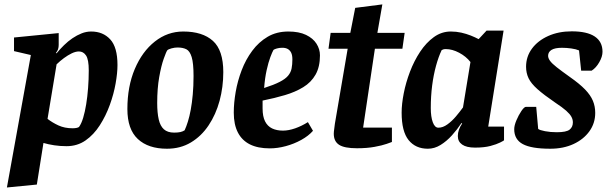

<svg xmlns="http://www.w3.org/2000/svg" viewBox="-20 -654 2730 859"><path d="M10.9 184.8 118 -407.8 42.7 -425.3V-486.2L242.6 -506V-453.3Q242.6 -442.7 239.8 -434Q237.1 -425.4 230.6 -418L232.6 -415Q248.1 -433.9 266.2 -451.6Q284.3 -469.4 304.2 -482.9Q324.1 -496.4 345.1 -504.7Q366 -513 387.9 -513Q440.9 -513 473.2 -477.8Q505.6 -442.7 505.6 -363Q505.6 -327.9 497.3 -280.7Q489 -233.4 471.3 -184.6Q453.6 -135.8 426.5 -93.5Q399.5 -51.3 362.6 -25.6Q325.7 0 277.7 0Q249 0 222.6 -4Q196.1 -8.1 174.4 -14.4L144.8 171.7ZM304.8 -80.1Q314.6 -80.1 322.4 -81.7Q330.3 -83.4 333.5 -86Q344.3 -101 352.2 -127.3Q360.1 -153.7 365.6 -187.5Q371.1 -221.3 374.1 -260.2Q377.1 -299.1 377.1 -339.1Q377.1 -387.5 365 -405.7Q352.9 -423.8 333.1 -423.8Q318.3 -423.8 300.9 -415.4Q283.4 -406.9 266.1 -394.1Q248.7 -381.3 233.2 -366.2L192.7 -122.2Q213.9 -105.6 241.6 -92.8Q269.2 -80.1 304.8 -80.1Z M727.1 11.4Q643.2 11.4 596.6 -32.1Q549.9 -75.6 549.9 -166.2Q549.9 -267 583 -345.3Q616.1 -423.5 672.9 -468.3Q729.6 -513 799.6 -513Q886.2 -513 932.6 -471.1Q979 -429.3 979 -331.3Q979 -264.5 962.4 -203Q945.7 -141.6 913.3 -93.2Q881 -44.8 834.1 -16.7Q787.2 11.4 727.1 11.4ZM759 -60.7Q776 -60.7 787 -63.2Q797.9 -65.7 806 -71Q813.6 -87.4 820.7 -110.3Q827.9 -133.2 833.4 -163.3Q839 -193.5 842.4 -231.1Q845.9 -268.7 845.9 -313.8Q845.9 -371.2 837.6 -398.5Q829.3 -425.9 813.6 -433.7Q797.8 -441.5 774.1 -441.5Q761.6 -441.5 747.5 -437.7Q733.4 -433.8 728.7 -429.3Q723.8 -422.9 712.6 -391.4Q701.3 -359.8 692.3 -309.1Q683.3 -258.4 683.3 -192.9Q683.3 -149.4 690.1 -119.8Q696.9 -90.2 713.3 -75.5Q729.7 -60.7 759 -60.7Z M1186.9 9.8Q1133.7 9.8 1098.1 -8Q1062.4 -25.9 1044.2 -61.4Q1025.9 -97 1025.9 -150.1Q1025.9 -193.4 1034.4 -242.6Q1042.9 -291.8 1061.2 -339.8Q1079.5 -387.8 1108.6 -426.9Q1137.6 -466 1177.5 -489.5Q1217.3 -513 1270.1 -513Q1317.7 -513 1349.1 -497.9Q1380.5 -482.8 1396 -458.4Q1411.5 -434.1 1411.5 -406.2Q1411.5 -355.1 1391.9 -320.3Q1372.2 -285.6 1336.6 -263.9Q1301 -242.1 1254.8 -228.5Q1208.6 -214.8 1154.8 -204V-169Q1154.8 -133.1 1165.8 -111.2Q1176.8 -89.3 1197.4 -79.4Q1218 -69.6 1245.8 -69.6Q1271.2 -69.6 1300.7 -79.9Q1330.2 -90.3 1357.5 -107.6L1380.3 -68.8Q1360.3 -46 1328 -28.1Q1295.6 -10.2 1258.7 -0.2Q1221.7 9.8 1186.9 9.8ZM1161.7 -260.3Q1205.4 -274.3 1231.2 -287.6Q1256.9 -300.8 1269 -315.4Q1281.1 -329.9 1284.6 -347.7Q1288.1 -365.5 1288.1 -388.3Q1288.1 -407.2 1282.6 -418.4Q1277 -429.5 1267.3 -434.9Q1257.6 -440.3 1243.1 -440.3Q1229.8 -440.3 1218.8 -437.2Q1207.8 -434.1 1203.6 -430.8Q1198.4 -421.9 1189.5 -398.4Q1180.7 -375 1172.9 -339.9Q1165.1 -304.8 1161.7 -260.3Z M1577.3 9.3Q1520.8 9.3 1497 -6.2Q1473.3 -21.7 1473.3 -55.7Q1473.3 -63.7 1475.3 -77.2Q1477.3 -90.7 1478.3 -100.7L1535.5 -436.1H1449.7L1459.3 -507H1547.3L1569.2 -618.8L1690.6 -634.3L1668.4 -507H1790.4L1780.3 -436.1H1657.3L1604.6 -83.2H1733.4V-18.8Q1730.4 -17.6 1709.9 -10.3Q1689.4 -3.1 1655.5 3.1Q1621.6 9.3 1577.3 9.3Z M1894.3 11.4Q1839.3 11.4 1808.1 -27.2Q1776.9 -65.8 1776.9 -150Q1776.9 -188.8 1786.4 -236.8Q1795.8 -284.9 1814.3 -333.4Q1832.8 -381.9 1859.7 -422.5Q1886.6 -463.1 1921 -488Q1955.5 -513 1996.8 -513Q2021 -513 2043.7 -508Q2066.3 -502.9 2086.2 -495Q2106 -487.1 2121.4 -478.9L2156.8 -517H2233L2164.3 -87.7H2235V-26.2Q2233 -24.2 2217.4 -16.3Q2201.8 -8.4 2174.2 -1Q2146.5 6.4 2105.3 6.4Q2067.1 6.4 2047.7 -7.2Q2028.3 -20.7 2028.3 -45.2Q2028.3 -59.6 2033.2 -73.5Q2038.1 -87.4 2047.7 -101.6L2044.7 -103.6Q2026 -75.1 2002.1 -48.6Q1978.2 -22.1 1951 -5.4Q1923.8 11.4 1894.3 11.4ZM1941.3 -82.7Q1961.4 -82.7 1981.5 -97.3Q2001.7 -111.8 2019.6 -132.9Q2037.4 -154 2051.4 -173.4L2084.8 -376.5Q2065.3 -401.5 2034.3 -418Q2003.3 -434.4 1974.7 -434.4Q1968.1 -434.4 1963.8 -433.2Q1959.4 -431.9 1956 -429.8Q1941.9 -400.3 1930.7 -359.4Q1919.5 -318.6 1913.4 -271Q1907.3 -223.4 1907.3 -171Q1907.3 -131.4 1916.3 -107Q1925.2 -82.7 1941.3 -82.7Z M2441.7 11.4Q2357.3 11.4 2319 -9.3Q2280.6 -29.9 2280.6 -75.9Q2280.6 -92.6 2290.6 -116.2Q2300.6 -139.8 2313 -157.9Q2325.5 -176 2333.1 -176H2379L2387.8 -77.2Q2394.5 -71.6 2418.6 -67Q2442.6 -62.4 2471 -62.4Q2513.9 -62.4 2528.4 -74.1Q2543 -85.7 2543 -106.4Q2543 -119.5 2536.4 -131.6Q2529.9 -143.6 2513.1 -158.7Q2496.2 -173.7 2463.6 -195.2Q2413.1 -229.7 2384.6 -255.1Q2356.1 -280.5 2344.8 -303.9Q2333.6 -327.4 2333.6 -355.3Q2333.6 -400.7 2359.9 -436.4Q2386.3 -472.1 2432.5 -492.9Q2478.8 -513.8 2538.1 -513.8Q2606.2 -513.8 2640.9 -490.7Q2675.6 -467.6 2675.6 -422.3Q2675.6 -400.9 2661.2 -375.7Q2646.9 -350.5 2626.9 -337.8H2580.1L2570.6 -428.4Q2557.4 -434.2 2536 -437.2Q2514.6 -440.2 2494.3 -440.2Q2462.5 -440.2 2447.3 -430.7Q2432.2 -421.2 2432.2 -404.3Q2432.2 -393.7 2440.9 -381.7Q2449.6 -369.7 2470.9 -353Q2492.2 -336.2 2529 -310Q2573 -279.2 2597.5 -253.8Q2622 -228.4 2632.5 -203.3Q2643 -178.3 2643 -149Q2643 -102.9 2617 -66.7Q2590.9 -30.4 2545.7 -9.5Q2500.4 11.4 2441.7 11.4Z"/></svg>

Font: Faustina Light
Style: Italic
Weight: 300
Italic angle: -8°
Designer: Alfonso Garcia
Foundry: http://www.omnibus-type.com
Version: Version 1.200